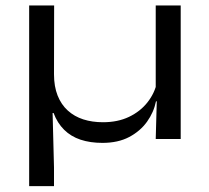

<svg xmlns="http://www.w3.org/2000/svg" viewBox="-20 -498 750 688"><path d="M627.5 -478.5V0H538L542 -144L538 -154.5V-478.5ZM173.5 -232Q173.5 -188 186.5 -155.5Q199.5 -123 223 -101.8Q246.5 -80.5 278.5 -70.2Q310.5 -60 349 -60Q402 -60 442.2 -79.2Q482.5 -98.5 508.2 -131Q534 -163.5 542.5 -203L556.5 -135H539Q531 -95.5 506.8 -61.8Q482.5 -28 442.8 -7Q403 14 347 14Q303 14 268.5 2.5Q234 -9 209.8 -33Q185.5 -57 172 -93H168.5L173.5 102V169H84.5V-478.5H174Z"/></svg>

Font: Anek Latin Expanded
Style: Regular
Weight: 400
Width: 7
Designer: Yesha Goshar
Foundry: Ek Type
Version: Version 1.003